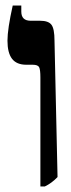

<svg xmlns="http://www.w3.org/2000/svg" viewBox="-20 -667 257 694"><path d="M126 -387Q126 -415 121.5 -424Q117 -433 98 -433H75Q40 -433 23.5 -454.5Q7 -476 7 -520Q7 -562 26 -647H57V-625Q57 -592 91 -592H125Q155 -592 166 -577.5Q177 -563 177 -520L188 -27Q167 -5 142 7H126Z"/></svg>

Font: Noto Serif Hebrew CondExtraBold
Style: Regular
Weight: 800
Width: 3
Designer: Monotype Design Team
Foundry: Monotype Imaging Inc.
Version: Version 1.000